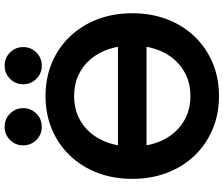

<svg xmlns="http://www.w3.org/2000/svg" viewBox="-88 -863 963 827"><g transform="rotate(-90 393.5 -449.5)"><path d="M129.9 -422.9V-299.8H656V-422.9ZM175.8 -361.3Q175.8 -416.3 191 -462Q206.3 -507.8 235 -541.4Q263.7 -575 303.7 -593.4Q343.8 -611.8 393.3 -611.8Q442.9 -611.8 482.9 -593.4Q522.9 -575 551.6 -541.4Q580.3 -507.8 595.6 -462Q610.8 -416.3 610.8 -361.3Q610.8 -306.4 595.6 -260.6Q580.3 -214.8 551.6 -181.3Q522.9 -147.7 482.9 -129.3Q442.9 -110.8 393.3 -110.8Q343.8 -110.8 303.7 -129.3Q263.7 -147.7 235 -181.3Q206.3 -214.8 191 -260.6Q175.8 -306.4 175.8 -361.3ZM36.6 -361.3Q36.6 -279.8 62.7 -211.5Q88.9 -143.3 136.7 -93.1Q184.6 -43 249.9 -15.4Q315.2 12.2 393.3 12.2Q471.7 12.2 536.9 -15.4Q602.1 -43 649.9 -93.1Q697.8 -143.3 723.9 -211.5Q750 -279.8 750 -361.3Q750 -442.9 723.9 -511.1Q697.8 -579.3 649.9 -629.5Q602.1 -679.7 536.9 -707.3Q471.7 -734.9 393.3 -734.9Q315.2 -734.9 249.9 -707.3Q184.6 -679.7 136.7 -629.5Q88.9 -579.3 62.7 -511.1Q36.6 -442.9 36.6 -361.3ZM444.1 -831.1Q444.1 -797.6 467.4 -774.3Q490.7 -751 524.2 -751Q557.6 -751 580.9 -774.3Q604.2 -797.6 604.2 -831.1Q604.2 -864.5 580.9 -887.8Q557.6 -911.1 524.2 -911.1Q490.7 -911.1 467.4 -887.8Q444.1 -864.5 444.1 -831.1ZM180.9 -831.1Q180.9 -797.6 204.2 -774.3Q227.5 -751 261 -751Q294.4 -751 317.7 -774.3Q341.1 -797.6 341.1 -831.1Q341.1 -864.5 317.7 -887.8Q294.4 -911.1 261 -911.1Q227.5 -911.1 204.2 -887.8Q180.9 -864.5 180.9 -831.1Z"/></g></svg>

Font: Giphurs
Style: Regular
Weight: 400
Version: Version 2.010